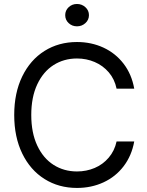

<svg xmlns="http://www.w3.org/2000/svg" viewBox="-20 -926 733 956"><path d="M363.3 -634.8Q298.3 -634.8 246.8 -602.1Q195.3 -569.3 165.5 -505.9Q135.7 -442.4 135.7 -353.5Q135.7 -264.6 165.5 -201.2Q195.3 -137.7 246.8 -105Q298.3 -72.3 363.3 -72.3Q410.2 -72.3 451.2 -89.6Q492.2 -106.9 521.2 -140.9Q550.3 -174.8 560.5 -221.7H648.4Q635.7 -150.9 595.7 -98.4Q555.7 -45.9 495.4 -18.1Q435.1 9.8 363.3 9.8Q272.5 9.8 201.7 -34.7Q130.9 -79.1 90.8 -161.4Q50.8 -243.7 50.8 -353.5Q50.8 -463.4 90.8 -545.7Q130.9 -627.9 201.7 -672.4Q272.5 -716.8 363.3 -716.8Q434.6 -716.8 494.9 -689Q555.2 -661.1 595.5 -608.6Q635.7 -556.2 648.4 -484.4H560.5Q550.8 -531.7 521.7 -565.7Q492.7 -599.6 451.4 -617.2Q410.2 -634.8 363.3 -634.8ZM304.7 -850.6Q304.7 -874 321.8 -890.1Q338.9 -906.2 363.3 -906.2Q387.7 -906.2 405.3 -890.1Q422.9 -874 422.9 -850.6Q422.9 -827.1 405.3 -811Q387.7 -794.9 363.3 -794.9Q338.9 -794.9 321.8 -811Q304.7 -827.1 304.7 -850.6Z"/></svg>

Font: WEMIX Pretendard
Style: Regular
Weight: 400
Designer: Base glyphs from Inter by Rasmus Andersson; Hangeul glyphs from Noto Sans CJK(Source Han Sans) by Jang Soo-young and Kan
Foundry: Kil Hyung-jin
Version: Version 1.000